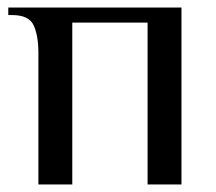

<svg xmlns="http://www.w3.org/2000/svg" viewBox="-20 -490 574 510"><path d="M462 0H372V-430H172V0H82V-350Q82 -395 69.5 -422.5Q57 -450 12 -450H2V-470H462Z"/></svg>

Font: Philosopher
Style: Regular
Weight: 400
Designer: Jovanny Lemonad
Foundry: Jovanny Lemonad
Version: Version 1.000